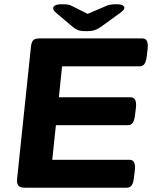

<svg xmlns="http://www.w3.org/2000/svg" viewBox="-20 -880 713 900"><path d="M98 0Q75 0 66.5 -9.5Q58 -19 60 -40L125 -660Q127 -681 135 -690.5Q143 -700 166 -700H647Q678 -700 672 -650L668 -617Q665 -591 657 -580Q649 -569 633 -569H271L256 -424H592Q623 -424 617 -374L613 -341Q610 -315 602 -304Q594 -293 578 -293H242L225 -131H587Q618 -131 612 -81L608 -48Q605 -22 597 -11Q589 0 573 0ZM525 -860Q549 -860 556 -854.5Q563 -849 563 -844Q563 -839 559 -833.5Q555 -828 544 -820L457 -757Q439 -744 424.5 -739Q410 -734 384 -734Q355 -734 342.5 -740Q330 -746 316 -758L243 -820Q232 -830 230.5 -834.5Q229 -839 229 -843Q229 -848 237.5 -854Q246 -860 271 -860Q288 -860 298 -858.5Q308 -857 317 -852L391 -815L468 -848Q485 -856 496.5 -858Q508 -860 525 -860Z"/></svg>

Font: Asap Expanded Expanded Regular
Style: Bold Italic
Weight: 700
Width: 7
Italic angle: -6°
Designer: Pablo Cosgaya
Foundry: Omnibus-Type
Version: Version 3.001; ttfautohint (v1.8.4.7-5d5b)